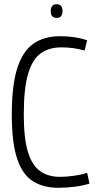

<svg xmlns="http://www.w3.org/2000/svg" viewBox="-20 -882 466 912"><path d="M36 -338Q36 -475 61.5 -556.5Q87 -638 138 -674Q189 -710 265 -710Q301 -710 332 -705.5Q363 -701 394 -691L382 -642Q353 -650 326.5 -653.5Q300 -657 271 -657Q214 -657 174 -629Q134 -601 113.5 -531.5Q93 -462 93 -338Q93 -224 113 -159.5Q133 -95 171.5 -68.5Q210 -42 265 -42Q295 -42 331 -47Q367 -52 394 -61L405 -10Q374 0 335 5Q296 10 257 10Q186 10 136.5 -21Q87 -52 61.5 -128Q36 -204 36 -338ZM249 -797Q221 -797 221 -829Q221 -862 249 -862Q277 -862 277 -829Q277 -797 249 -797Z"/></svg>

Font: Georama SemiCondensed Light
Style: Regular
Weight: 300
Width: 4
Designer: Jean-Baptiste Levee
Foundry: Production Type
Version: Version 1.000